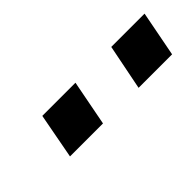

<svg xmlns="http://www.w3.org/2000/svg" viewBox="-7 -841 402 402"><g transform="rotate(-45 194.0 -639.5)"><path d="M388.2 -689.9 368.7 -588.9H269.5L289.6 -689.9ZM183.6 -689.9 164.1 -588.9H66.4L85.4 -689.9Z"/></g></svg>

Font: Arimo SemiBold
Style: Italic
Weight: 600
Italic angle: -12°
Version: Version 1.33